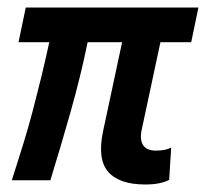

<svg xmlns="http://www.w3.org/2000/svg" viewBox="-20 -475 586 506"><path d="M353 -130.9Q348.1 -106.9 357.2 -92.5Q366.2 -78.1 391.1 -78.1Q404.8 -78.1 413.8 -80.1Q422.9 -82 431.2 -85.9L425.8 -1Q402.8 11.2 362.8 11.2Q293.9 11.2 264.9 -22.5Q235.8 -56.2 252 -130.9L301.8 -363.8H210.9Q201.2 -315.9 190.2 -271.5Q179.2 -227.1 167 -183.6Q154.8 -140.1 141.4 -95Q127.9 -49.8 112.8 0H11.2Q26.9 -48.8 40.5 -93Q54.2 -137.2 65.7 -180.7Q77.1 -224.1 88.1 -269Q99.1 -314 109.9 -363.8H28.8L47.9 -455.1H502.9L483.9 -363.8H402.8Z"/></svg>

Font: Anonymous Pro
Style: Bold Italic
Weight: 700
Italic angle: -12°
Monospace: yes
Designer: Mark Simonson
Version: Version 1.003